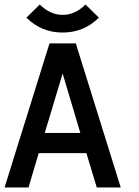

<svg xmlns="http://www.w3.org/2000/svg" viewBox="-49 -829 615 849"><path d="M378.9 0 333 -151.9H122.1L77.1 0H-28.8L169.9 -637.2H286.1L484.9 0ZM148.9 -241.2H306.2L228 -503.9ZM388.2 -751Q321.8 -685.1 228 -685.1Q133.8 -685.1 67.9 -751L127 -809.1Q172.9 -763.2 228 -763.2Q283.2 -763.2 329.1 -809.1Z"/></svg>

Font: Anonymous Pro
Style: Bold
Weight: 700
Monospace: yes
Designer: Mark Simonson
Version: Version 1.003